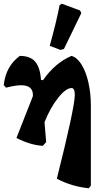

<svg xmlns="http://www.w3.org/2000/svg" viewBox="-22 -773 552 1027"><path d="M464 -209V220L453 234Q362 225 282 183Q378 -199 378 -265Q378 -302 361 -302Q330 -302 288 -248.5Q246 -195 216 -119L225 -13L207 7Q140 3 66 -35L154 -259V-264Q155 -317 90 -317Q62 -317 10 -304L-2 -318Q9 -419 84 -474Q139 -474 165.5 -444Q192 -414 197 -349V-346L208 -344Q272 -436 360 -474Q389 -467 413 -429.5Q437 -392 450.5 -333.5Q464 -275 464 -209ZM244 -528Q277 -645 297 -746L309 -753L406 -717L413 -703L320 -511L301 -506Z"/></svg>

Font: Alegreya ExtraBold
Style: Regular
Weight: 800
Designer: Juan Pablo del Peral
Foundry: Huerta Tipografica
Version: Version 2.007; ttfautohint (v1.6)